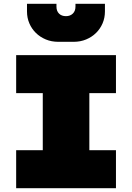

<svg xmlns="http://www.w3.org/2000/svg" viewBox="-20 -990 695 1010"><path d="M65 -700H590V-500H450V-200H590V0H65V-200H205V-500H65ZM287 -770Q251 -770 221 -782.5Q191 -795 169 -816.5Q147 -838 134.5 -867Q122 -896 122 -930V-970H277V-955Q277 -932 290.5 -918.5Q304 -905 327 -905Q349 -905 363 -918.5Q377 -932 377 -955V-970H532V-930Q532 -896 519.5 -867Q507 -838 485 -816.5Q463 -795 433 -782.5Q403 -770 367 -770Z"/></svg>

Font: Imperial One
Style: Regular
Weight: 400
Designer: Jovanny Lemonad
Foundry: Jovanny Lemonad
Version: Version 1.000